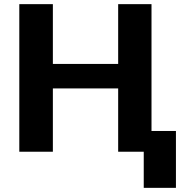

<svg xmlns="http://www.w3.org/2000/svg" viewBox="-20 -731 922 925"><path d="M709.9 0V-711H549.3V-423H234.7V-711H73V0H234.7V-305H549.3V0ZM827.6 174V-100H672.5V174Z"/></svg>

Font: Asimov
Style: Wid
Weight: 500
Designer: Google
Version: Version 2.000980; 2014